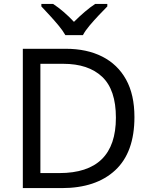

<svg xmlns="http://www.w3.org/2000/svg" viewBox="-20 -964 770 984"><path d="M669 -364Q669 -183 570.5 -91.5Q472 0 296 0H97V-714H317Q425 -714 504 -674Q583 -634 626 -556.5Q669 -479 669 -364ZM574 -361Q574 -504 503.5 -570.5Q433 -637 304 -637H187V-77H284Q574 -77 574 -361ZM315 -784Q302 -807 280 -833.5Q258 -860 234 -886Q210 -912 192 -931V-944H252Q278 -927 306 -903Q334 -879 359 -852Q386 -879 414 -903Q442 -927 468 -944H530V-931Q511 -912 486.5 -886Q462 -860 439.5 -833.5Q417 -807 405 -784Z"/></svg>

Font: Noto Sans Carian
Style: Regular
Weight: 400
Designer: Monotype Design Team
Foundry: Monotype Imaging Inc.
Version: Version 2.002; ttfautohint (v1.8.4.7-5d5b)